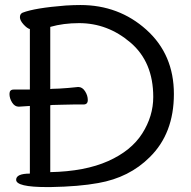

<svg xmlns="http://www.w3.org/2000/svg" viewBox="-20 -738 768 772"><path d="M182.1 -379.9 189.9 -380.9 217.8 -381.8Q253.9 -383.8 293.9 -388.2H294.9Q311 -388.2 322 -371.1Q333 -354 333 -335.9Q333 -317.9 315.9 -317.9H276.9Q249 -317.9 229 -316.9L189.9 -315.9L182.1 -314.9V-45.9Q321.8 -48.8 414.8 -90.3Q507.8 -131.8 552 -201.4Q596.2 -271 596.2 -348.1Q596.2 -488.8 504.6 -566.9Q413.1 -645 297.9 -645Q234.9 -645 182.1 -629.9ZM100.1 -377.9V-621.1Q88.9 -624 74.5 -639.9Q60.1 -655.8 60.1 -668.9Q60.1 -682.1 70.8 -687Q120.1 -706.1 244.1 -715.8Q276.9 -717.8 303.2 -717.8Q458 -717.8 568.6 -618.4Q679.2 -519 679.2 -360.1Q679.2 -201.2 582 -106Q500 -23.9 375 -2Q297.9 12.2 183.1 14.2H168.9Q44.9 14.2 44.9 -15.1Q44.9 -40 100.1 -40V-312Q90.8 -311 56.2 -309.1H55.2Q39.1 -309.1 28.6 -325.9Q18.1 -342.8 18.1 -360.4Q18.1 -377.9 35.2 -377.9Z"/></svg>

Font: LXGW WenKai Screen
Style: Regular
Weight: 400
Designer: LXGW / Fontworks Inc.
Foundry: LXGW / Fontworks Inc.
Version: Version 1.510;January 18,2025